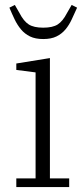

<svg xmlns="http://www.w3.org/2000/svg" viewBox="-20 -757 334 777"><path d="M46 -35H124V-464L46 -474V-500L182 -522V-35H260V0H46ZM155 -599Q123 -599 101.5 -609.5Q80 -620 65 -638Q50 -656 39 -679Q28 -702 18 -726L40 -737L59 -704Q76 -671 96.5 -658Q117 -645 155 -645Q193 -645 213.5 -658Q234 -671 251 -704L270 -737L292 -726Q281 -702 270.5 -679Q260 -656 245 -638Q230 -620 208.5 -609.5Q187 -599 155 -599Z"/></svg>

Font: IBM Plex Serif Light
Style: Regular
Weight: 300
Designer: Mike Abbink, Paul van der Laan, Pieter van Rosmalen
Foundry: Bold Monday
Version: Version 3.001